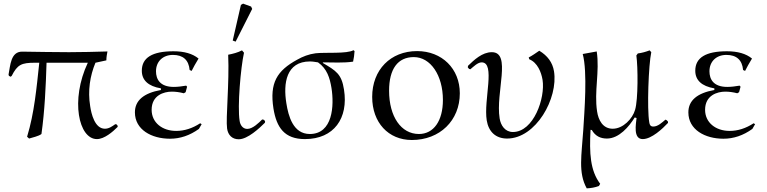

<svg xmlns="http://www.w3.org/2000/svg" viewBox="-20 -750 4217 1056"><path d="M513 15C554 15 600 -25 626 -51L628 -57L621 -66L614 -67C598 -56 580 -42 557 -42C501 -42 482 -125 476 -166C462 -251 475 -333 505 -405L565 -418C565 -435 568 -452 571 -467C501 -465 431 -463 360 -463C274 -463 188 -465 103 -466C38 -467 37 -389 27 -340L29 -333L38 -328L44 -332C76 -395 98 -405 173 -405H196C181 -266 169 -129 129 2L140 12C159 6 193 -1 208 -13C226 -141 232 -274 236 -405H463C366 -199 413 15 513 15Z M814 -146C814 -226 881 -246 925 -246C946 -246 968 -243 991 -237L1001 -243C1003 -250 1006 -260 1009 -273L1004 -279C980 -275 958 -272 936 -272C860 -272 838 -314 838 -358C838 -412 876 -448 931 -448C987 -448 1018 -420 1023 -365L1034 -360C1043 -379 1056 -401 1072 -428C1039 -455 993 -468 934 -468C818 -468 760 -433 760 -361C760 -309 795 -276 865 -264V-255C770 -238 722 -197 722 -132C722 -37 813 13 915 13C971 13 1024 -5 1074 -41L1089 -67L1081 -72C1038 -44 994 -30 949 -30C872 -30 814 -76 814 -146Z M1260 -527 1276 -521 1367 -701 1361 -714 1317 -730 1305 -723ZM1438 -83 1432 -91 1422 -93C1404 -75 1370 -41 1340 -41C1315 -41 1301 -63 1298 -85C1285 -165 1304 -379 1322 -460L1311 -473C1288 -461 1261 -454 1235 -449C1242 -293 1221 -100 1229 -43C1234 -7 1257 16 1293 16C1342 16 1407 -45 1437 -75Z M1930 -469 1924 -474C1889 -453 1767 -463 1716 -457C1678 -452 1645 -439 1615 -422C1503 -361 1462 -294 1484 -153C1501 -48 1545 15 1657 15C1817 15 1897 -100 1872 -257C1859 -343 1828 -361 1755 -404L1757 -407C1810 -407 1869 -403 1922 -411C1926 -429 1929 -449 1930 -469ZM1803 -267C1819 -168 1810 -13 1684 -13C1592 -13 1566 -112 1555 -182C1537 -292 1554 -412 1685 -412C1700 -412 1715 -409 1729 -407C1779 -372 1794 -321 1803 -267Z M2274 -469C2128 -469 2027 -366 2027 -217C2027 -76 2116 20 2245 20C2399 20 2509 -87 2509 -237C2509 -372 2411 -469 2274 -469ZM2256 -436C2348 -436 2416 -336 2416 -200C2416 -85 2365 -13 2284 -13C2186 -13 2120 -109 2120 -251C2120 -371 2168 -436 2256 -436Z M3027 -358C3019 -407 2991 -444 2946 -471C2927 -458 2909 -445 2888 -434L2891 -424C2936 -406 2957 -353 2964 -311C2980 -211 2915 -24 2801 -24C2758 -24 2734 -60 2728 -99C2705 -241 2795 -463 2685 -463C2632 -463 2587 -420 2554 -388L2553 -379L2560 -371L2567 -369C2583 -382 2607 -407 2629 -407C2707 -407 2639 -200 2657 -88C2667 -26 2706 12 2769 12C2928 12 3051 -210 3027 -358Z M3640 -92C3622 -77 3599 -54 3573 -54C3558 -54 3553 -63 3551 -77C3538 -151 3547 -393 3562 -463L3553 -473C3532 -465 3511 -459 3488 -456L3480 -445C3489 -381 3490 -203 3473 -146C3459 -97 3407 -42 3350 -42C3295 -42 3271 -90 3264 -137C3247 -248 3279 -356 3262 -467C3235 -462 3210 -457 3185 -453C3212 -354 3194 -134 3188 -35C3179 104 3159 199 3207 286C3230 285 3253 281 3274 273L3281 261C3226 188 3221 93 3228 -36L3235 -35C3254 -2 3282 12 3318 12C3385 12 3440 -54 3471 -104L3481 -101C3478 -69 3461 15 3515 15C3564 15 3625 -43 3654 -74V-81C3651 -86 3646 -90 3640 -92Z M3858 -146C3858 -226 3925 -246 3969 -246C3990 -246 4012 -243 4035 -237L4045 -243C4047 -250 4050 -260 4053 -273L4048 -279C4024 -275 4002 -272 3980 -272C3904 -272 3882 -314 3882 -358C3882 -412 3920 -448 3975 -448C4031 -448 4062 -420 4067 -365L4078 -360C4087 -379 4100 -401 4116 -428C4083 -455 4037 -468 3978 -468C3862 -468 3804 -433 3804 -361C3804 -309 3839 -276 3909 -264V-255C3814 -238 3766 -197 3766 -132C3766 -37 3857 13 3959 13C4015 13 4068 -5 4118 -41L4133 -67L4125 -72C4082 -44 4038 -30 3993 -30C3916 -30 3858 -76 3858 -146Z"/></svg>

Font: Asana Math
Style: Regular
Weight: 400
Version: Version 000.958